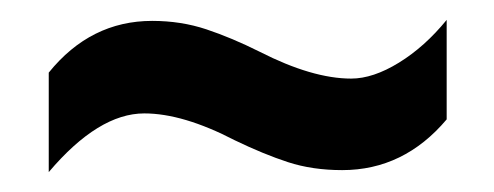

<svg xmlns="http://www.w3.org/2000/svg" viewBox="-20 -449 497 193"><path d="M216 -308Q164 -335 125 -335Q79 -335 29 -276V-376Q71 -428 133 -428Q162 -428 187.5 -419.5Q213 -411 241 -397Q294 -370 333 -370Q355 -370 381 -386Q407 -402 429 -429V-329Q386 -278 324 -278Q294 -278 269.5 -286Q245 -294 216 -308Z"/></svg>

Font: Noto Sans Khmer UI ExtraCondensed SemiBold
Style: Regular
Weight: 600
Width: 2
Designer: Danh Hong and the Monotype Design Team
Foundry: Monotype Imaging Inc.
Version: Version 2.002; ttfautohint (v1.8.4.7-5d5b)